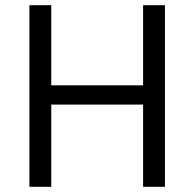

<svg xmlns="http://www.w3.org/2000/svg" viewBox="-20 -718 747 738"><path d="M530 0V-316H177V0H93V-698H177V-390H530V-698H614V0Z"/></svg>

Font: IBM Plex Sans
Style: Regular
Weight: 400
Designer: Mike Abbink, Paul van der Laan, Pieter van Rosmalen
Foundry: Bold Monday
Version: Version 3.201